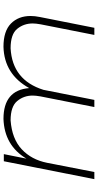

<svg xmlns="http://www.w3.org/2000/svg" viewBox="251 -814 563 1105"><g transform="rotate(-90 532.5 -261.5)"><path d="M925 0H884L945 -309Q950 -337 950 -355Q950 -406 919 -444Q888 -482 807 -482Q624 -472 568 -293L510 0H469L530 -309Q535 -337 535 -355Q535 -406 503.5 -444Q472 -482 392 -482Q286 -474 226 -418Q166 -362 148 -272L95 0H54L157 -521H198L172 -391Q248 -518 401 -523Q566 -523 578 -375Q658 -519 816 -523Q906 -523 949.5 -480Q993 -437 993 -367Q993 -342 987 -313Z"/></g></svg>

Font: Argentum Sans ExtraLight
Style: Italic
Weight: 200
Italic angle: -11°
Designer: Julieta Ulanovsky (font), Cristiano Sobral (main changes and remaster)
Foundry: Julieta Ulanovsky (font), Cristiano Sobral (main changes and remaster)
Version: Version 2.007;June 15, 2022;FontCreator 14.0.0.2814 64-bit; 